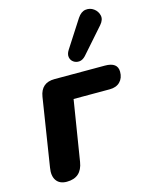

<svg xmlns="http://www.w3.org/2000/svg" viewBox="-118 -855 728 938"><g transform="rotate(-15 246.0 -385.5)"><path d="M102 9Q66 9 49.5 -14.5Q33 -38 40 -79L94 -423Q105 -491 173 -491H428Q492 -491 492 -443Q492 -411 473 -392Q454 -373 421 -373H238L189 -68Q177 9 102 9ZM345 -561Q330 -545 313.5 -543.5Q297 -542 284 -551Q271 -560 268 -576Q265 -592 277 -611L366 -749Q384 -776 407 -779Q430 -782 448.5 -768.5Q467 -755 472 -733Q477 -711 457 -688Z"/></g></svg>

Font: Nunito ExtraBold
Style: Italic
Weight: 800
Italic angle: -9°
Designer: Vernon Adams
Foundry: Vernon Adams
Version: Version 3.601; ttfautohint (v1.8.2.53-6de2)